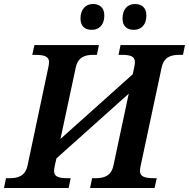

<svg xmlns="http://www.w3.org/2000/svg" viewBox="-47 -939 944 959"><path d="M622 -790C652 -790 684 -808 684 -863C684 -901 660 -919 627 -919C588 -919 565 -890 565 -847C565 -808 587 -790 622 -790ZM412 -790C442 -790 474 -808 474 -863C474 -901 450 -919 417 -919C379 -919 355 -890 355 -847C355 -808 377 -790 412 -790ZM-27 0H296L306 -49H289C248 -49 223 -56 223 -85C223 -92 225 -104 227 -113L235 -148L596 -471L520 -114C509 -60 473 -49 431 -49H413L403 0H725L736 -49H723C678 -49 652 -56 652 -85C652 -92 654 -104 656 -113L760 -600C771 -654 806 -665 848 -665H867L877 -714H555L545 -665H561C603 -665 627 -658 627 -629C627 -622 625 -610 623 -601L616 -568L255 -245L331 -600C342 -654 377 -665 419 -665H437L447 -714H125L114 -665H128C172 -665 198 -658 198 -629C198 -622 196 -610 194 -601L91 -114C80 -60 44 -49 2 -49H-17Z"/></svg>

Font: Noto Serif SemiBold
Style: Italic
Weight: 600
Italic angle: -12°
Designer: Monotype Design Team
Foundry: Monotype Imaging Inc.
Version: Version 2.014